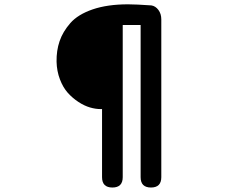

<svg xmlns="http://www.w3.org/2000/svg" viewBox="-20 -794 1040 870"><path d="M710.9 -706.1V8.8Q710.9 55.7 664.1 55.7Q617.2 55.7 617.2 8.8V-680.7H536.1V8.8Q536.1 55.7 489.3 55.7Q442.4 55.7 442.4 8.8V-299.8H434.6Q413.1 -299.8 387.7 -307.1Q362.3 -314.5 335.4 -332Q308.6 -349.6 287.1 -373.5Q265.6 -397.5 251.5 -434.6Q237.3 -471.7 236.3 -514.6Q235.4 -564.5 250 -607.4Q264.6 -650.4 298.8 -689.5Q333 -728.5 399.9 -751.5Q466.8 -774.4 560.5 -774.4Q595.7 -774.4 666 -769.5Q684.6 -766.6 697.8 -749Q710.9 -731.4 710.9 -706.1Z"/></svg>

Font: GenSenMaruGothic TW TTF Bold
Style: Regular
Weight: 700
Version: Version 1.301